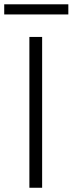

<svg xmlns="http://www.w3.org/2000/svg" viewBox="-35 -885 342 905"><path d="M163.6 -710.9V0H103.5V-710.9ZM287.1 -864.7V-816.9H-15.1V-864.7Z"/></svg>

Font: Vazirmatn RD FD ExtraLight
Style: Regular
Weight: 200
Designer: Saber Rastikerdar
Foundry: Saber Rastikerdar
Version: Version 33.003